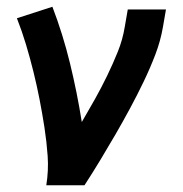

<svg xmlns="http://www.w3.org/2000/svg" viewBox="-20 -548 540 568"><path d="M117 0Q124 -44 121 -86.5Q118 -129 111.5 -171Q105 -213 97 -254Q89 -295 79 -335.5Q69 -376 57 -416Q45 -456 30 -494L135 -528Q166 -447 187 -361Q208 -275 222 -187Q242 -221 261 -255Q280 -289 297 -324Q314 -359 328.5 -395Q343 -431 349 -468L358 -520H471L462 -468Q455 -427 439.5 -386.5Q424 -346 405 -306.5Q386 -267 365 -228Q344 -189 322 -151Q300 -113 277 -75Q254 -37 230 0Z"/></svg>

Font: Iosevka Custom
Style: Bold Italic
Weight: 700
Italic angle: -9°
Designer: Belleve Invis
Foundry: Belleve Invis
Version: Version 30.3.1; ttfautohint (v1.8.3)